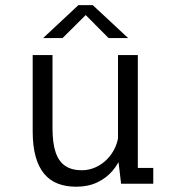

<svg xmlns="http://www.w3.org/2000/svg" viewBox="-20 -714 690 746"><path d="M275.5 11.5Q236.5 11.5 205 -0.5Q173.5 -12.5 151.8 -38.5Q130 -64.5 118.5 -105.5Q107 -146.5 107 -204.5V-500H184V-216Q184 -158 196.2 -122Q208.5 -86 233.8 -69.2Q259 -52.5 298 -52.5Q325.5 -52.5 350.8 -63.8Q376 -75 395.8 -95Q415.5 -115 427.5 -141.2Q439.5 -167.5 441 -198L467.5 -192Q467.5 -153 455 -116.8Q442.5 -80.5 418.2 -51.5Q394 -22.5 358.2 -5.5Q322.5 11.5 275.5 11.5ZM450.5 0 438.5 -101.5V-500H515.5V-40.5L497.5 -61.5H575.5V0ZM147.5 -566 284.5 -694H340.5L478 -566H402L313 -655.5L223 -566Z"/></svg>

Font: Trispace Thin Light
Style: Regular
Weight: 300
Version: Version 1.210